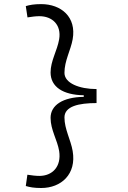

<svg xmlns="http://www.w3.org/2000/svg" viewBox="-20 -814 626 938"><path d="M181.2 104.5C278.8 104.5 354.5 37.1 335 -76.2C325.7 -130.9 294.9 -183.1 294.9 -240.2C294.9 -294.9 364.7 -310.5 451.7 -310.5V-378.9C367.7 -378.9 294.9 -407.7 294.9 -458C294.9 -517.6 325.2 -567.4 335 -622.1C354.5 -731 278.8 -793.9 181.2 -793.9C146.5 -793.9 125.5 -790 106 -784.2L114.3 -729C135.7 -732.4 155.3 -734.9 172.4 -734.9C235.4 -734.9 280.8 -692.9 269 -622.1C259.3 -565.9 227.1 -516.6 227.1 -460C227.1 -390.1 287.1 -350.1 389.2 -348.6V-340.8C287.1 -339.4 227.1 -300.3 227.1 -238.3C227.1 -179.2 260.3 -129.9 269 -76.2C280.8 0.5 235.4 45.4 172.4 45.4C155.3 45.4 135.3 43 113.8 39.6L106 94.7C125.5 100.6 146.5 104.5 181.2 104.5Z"/></svg>

Font: Cascadia Mono Light
Style: Regular
Weight: 300
Monospace: yes
Designer: Aaron Bell
Foundry: Saja Typeworks
Version: Version 2404.023